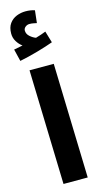

<svg xmlns="http://www.w3.org/2000/svg" viewBox="-147 -1029 566 1072"><g transform="rotate(-15 135.5 -493.0)"><path d="M78 0 59 -662H199L218 0ZM23 -726 6 -796Q38 -802 57 -806Q39 -819 26 -840Q13 -861 13 -886Q13 -922 29 -944Q45 -966 70 -976Q95 -986 122 -986Q151 -986 175 -978L167 -906Q157 -908 147 -910Q137 -912 125 -912Q112 -912 101.5 -903.5Q91 -895 91 -883Q91 -863 107.5 -848.5Q124 -834 141 -828Q173 -837 200 -848L220 -781Q182 -767 127.5 -751.5Q73 -736 23 -726Z"/></g></svg>

Font: Noto IKEA Arabic
Style: Bold
Weight: 700
Designer: Monotype Design Team
Foundry: Monotype Imaging Inc.
Version: Version 1.200